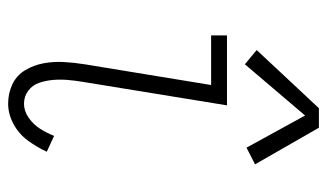

<svg xmlns="http://www.w3.org/2000/svg" viewBox="-186 -610 804 472"><g transform="rotate(90 216.0 -374.0)"><path d="M235 8Q260 8 284.5 -5Q309 -18 325.5 -40.5Q342 -63 353 -87L314 -105Q307 -87 296.5 -70.5Q286 -54 269.5 -42.5Q253 -31 235 -31Q217 -31 203 -41.5Q189 -52 183.5 -68.5Q178 -85 176.5 -102.5Q175 -120 176.5 -138Q178 -156 181 -174L239 -530H67V-491H189L138 -180Q134 -155 132.5 -129.5Q131 -104 135.5 -79.5Q140 -55 152.5 -34Q165 -13 187 -2.5Q209 8 235 8ZM138 -574 264 -722 343 -578 384 -599 294 -756H246L103 -603Z"/></g></svg>

Font: Iosevka Sparkle Extralight
Style: Italic
Weight: 200
Italic angle: -9°
Designer: Belleve Invis
Foundry: Belleve Invis
Version: Version 4.5.0; ttfautohint (v1.8.3)